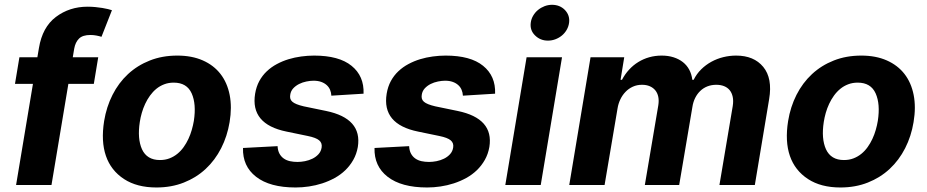

<svg xmlns="http://www.w3.org/2000/svg" viewBox="-20 -790 3961 820"><path d="M44 -431.8 62.9 -545.5H139.6L146.3 -584.9Q160.9 -674 218.8 -717.7Q277 -761.4 354 -761.4Q371.4 -761.4 387.4 -759.8Q403.4 -758.2 417.1 -756Q430.8 -753.9 441.2 -751.2Q451.7 -748.6 458.1 -746.4L413.4 -632.8Q404.5 -635.7 392.2 -638.1Q380 -640.6 366.1 -640.6Q333.1 -640.6 317.5 -625.2Q301.8 -609.7 296.9 -582L290.8 -545.5H399.5L380.7 -431.8H272L199.9 0H48.7L120.7 -431.8Z M424.7 -273.1Q434.7 -333.8 460.6 -384.9Q486.5 -436.1 526.6 -473.4Q566.8 -510.7 619.9 -531.6Q672.9 -552.6 737.2 -552.6Q799.4 -552.6 846.1 -532Q892.8 -511.4 921.7 -474.1Q950.6 -436.8 960.9 -384.4Q971.2 -332 960.6 -268.5Q950.6 -208.1 924.5 -157Q898.4 -105.8 858.3 -68.5Q818.2 -31.2 765.1 -10.3Q712 10.7 648.1 10.7Q565 10.7 509.9 -25.2Q453.8 -61.8 432.4 -124.1Q410.9 -186.4 424.7 -273.1ZM586.3 -152.7Q607.6 -106.5 663 -106.5Q685.4 -106.5 703.8 -113.6Q722.3 -120.7 737.4 -133Q752.5 -145.2 764.2 -161.6Q775.9 -177.9 784.6 -196.6Q793.3 -215.2 799 -235.1Q804.7 -255 807.9 -273.8Q818.9 -345.5 798.7 -391Q778.1 -437.1 721.9 -437.1Q699.9 -437.1 681.3 -430Q662.6 -422.9 647.5 -410.5Q632.5 -398.1 620.6 -381.6Q608.7 -365.1 600 -346.4Q591.3 -327.8 585.6 -307.9Q579.9 -288 577.1 -269.2Q566.1 -197.8 586.3 -152.7Z M1017.8 -158 1165.5 -165.8Q1166.5 -146.7 1173.5 -133.9Q1180.4 -121.1 1191.8 -113.1Q1203.1 -105.1 1218.2 -101.7Q1233.3 -98.4 1250.7 -98.4Q1265.6 -98.4 1282.7 -101.7Q1299.7 -105.1 1314.6 -112.4Q1329.5 -119.7 1340.4 -131.6Q1351.2 -143.5 1353.7 -160.5Q1356.5 -179.3 1343 -190.7Q1329.5 -202.1 1294.7 -209.2L1203.8 -228Q1048.3 -259.6 1069.6 -389.9Q1074.6 -420.1 1087.5 -443.9Q1100.5 -467.7 1119.5 -485.6Q1138.5 -503.6 1162.3 -516.3Q1186.1 -529.1 1212.4 -537.1Q1238.6 -545.1 1266.5 -548.8Q1294.4 -552.6 1321.4 -552.6Q1427.9 -552.6 1481.5 -508.9Q1535.5 -465.2 1532.7 -389.9L1395.2 -381.4Q1394.5 -394.9 1389.6 -406.6Q1384.6 -418.3 1375 -426.8Q1365.4 -435.4 1351.6 -440.3Q1337.7 -445.3 1318.9 -445.3Q1305 -445.3 1288.5 -441.9Q1272 -438.6 1257.5 -431.3Q1242.9 -424 1232.2 -412.5Q1221.6 -400.9 1219.5 -384.6Q1218 -375.7 1220 -368.6Q1221.9 -361.5 1228.5 -355.6Q1235.1 -349.8 1247 -345Q1258.9 -340.2 1277 -335.9L1372.9 -316.1Q1527.7 -284.1 1508.2 -162.3Q1502.8 -131.7 1488.8 -107.1Q1474.8 -82.4 1454.7 -63Q1434.7 -43.7 1409.4 -29.8Q1384.2 -16 1356.4 -6.9Q1328.5 2.1 1299.5 6.4Q1270.6 10.7 1242.5 10.7Q1132.1 10.7 1073.5 -35.2Q1015.6 -80.3 1017.8 -158Z M1579.5 -158 1727.3 -165.8Q1728.3 -146.7 1735.3 -133.9Q1742.2 -121.1 1753.6 -113.1Q1764.9 -105.1 1780 -101.7Q1795.1 -98.4 1812.5 -98.4Q1827.4 -98.4 1844.5 -101.7Q1861.5 -105.1 1876.4 -112.4Q1891.3 -119.7 1902.2 -131.6Q1913 -143.5 1915.5 -160.5Q1918.3 -179.3 1904.8 -190.7Q1891.3 -202.1 1856.5 -209.2L1765.6 -228Q1610.1 -259.6 1631.4 -389.9Q1636.4 -420.1 1649.3 -443.9Q1662.3 -467.7 1681.3 -485.6Q1700.3 -503.6 1724.1 -516.3Q1747.9 -529.1 1774.1 -537.1Q1800.4 -545.1 1828.3 -548.8Q1856.2 -552.6 1883.2 -552.6Q1989.7 -552.6 2043.3 -508.9Q2097.3 -465.2 2094.5 -389.9L1957 -381.4Q1956.3 -394.9 1951.3 -406.6Q1946.4 -418.3 1936.8 -426.8Q1927.2 -435.4 1913.4 -440.3Q1899.5 -445.3 1880.7 -445.3Q1866.8 -445.3 1850.3 -441.9Q1833.8 -438.6 1819.2 -431.3Q1804.7 -424 1794 -412.5Q1783.4 -400.9 1781.2 -384.6Q1779.8 -375.7 1781.8 -368.6Q1783.7 -361.5 1790.3 -355.6Q1796.9 -349.8 1808.8 -345Q1820.7 -340.2 1838.8 -335.9L1934.7 -316.1Q2089.5 -284.1 2070 -162.3Q2064.6 -131.7 2050.6 -107.1Q2036.6 -82.4 2016.5 -63Q1996.4 -43.7 1971.2 -29.8Q1946 -16 1918.1 -6.9Q1890.3 2.1 1861.3 6.4Q1832.4 10.7 1804.3 10.7Q1693.9 10.7 1635.3 -35.2Q1577.4 -80.3 1579.5 -158Z M2229 -545.5H2380.3L2289.4 0H2138.1ZM2246.8 -693.2Q2248.9 -709.5 2257.3 -723.5Q2265.6 -737.6 2278.1 -747.7Q2290.5 -757.8 2305.9 -763.7Q2321.4 -769.5 2337.4 -769.5Q2371.1 -769.5 2392.8 -747.2Q2414.4 -724.4 2410.5 -693.2Q2408.4 -676.8 2400.2 -662.6Q2392 -648.4 2379.8 -638.3Q2367.5 -628.2 2352.1 -622.3Q2336.6 -616.5 2320 -616.5Q2287.3 -616.5 2264.6 -639.2Q2242.5 -661.2 2246.8 -693.2Z M2411.2 0 2502.1 -545.5H2646L2630.3 -449.2H2636.4Q2649.1 -473.4 2666.7 -492.5Q2684.3 -511.7 2706 -525Q2727.6 -538.4 2752.8 -545.5Q2778.1 -552.6 2806.1 -552.6Q2833.8 -552.6 2856.7 -545.3Q2879.6 -538 2896.5 -524.7Q2913.4 -511.4 2923.7 -492.2Q2933.9 -473 2936.8 -449.2H2942.5Q2955.3 -474.8 2974.8 -494Q2994.3 -513.1 3018.3 -526.3Q3042.3 -539.4 3069.2 -546Q3096.2 -552.6 3123.9 -552.6Q3199.9 -552.6 3239.7 -504.3Q3279.8 -455.6 3264.9 -366.8L3203.8 0H3052.6L3109.4 -337Q3112.9 -359.7 3109.2 -376.8Q3105.5 -393.8 3096.1 -405.2Q3086.6 -416.5 3072.1 -422.2Q3057.5 -427.9 3039.4 -427.9Q3018.8 -427.9 3001.4 -421.2Q2984 -414.4 2970.9 -401.8Q2957.7 -389.2 2949 -371.8Q2940.3 -354.4 2937.1 -333.1L2880.7 0H2734L2791.5 -340.2Q2794.7 -360.4 2791.4 -376.6Q2788 -392.8 2778.8 -404.1Q2769.5 -415.5 2755.1 -421.7Q2740.8 -427.9 2721.9 -427.9Q2700.3 -427.9 2682.5 -419.7Q2664.8 -411.6 2651.5 -397.7Q2638.1 -383.9 2629.4 -365.6Q2620.7 -347.3 2617.5 -327.4L2562.1 0Z M3345.9 -273.1Q3355.8 -333.8 3381.7 -384.9Q3407.7 -436.1 3447.8 -473.4Q3487.9 -510.7 3541 -531.6Q3594.1 -552.6 3658.4 -552.6Q3720.5 -552.6 3767.2 -532Q3813.9 -511.4 3842.9 -474.1Q3871.8 -436.8 3882.1 -384.4Q3892.4 -332 3881.7 -268.5Q3871.8 -208.1 3845.7 -157Q3819.6 -105.8 3779.5 -68.5Q3739.3 -31.2 3686.3 -10.3Q3633.2 10.7 3569.2 10.7Q3486.2 10.7 3431.1 -25.2Q3375 -61.8 3353.5 -124.1Q3332 -186.4 3345.9 -273.1ZM3507.5 -152.7Q3528.8 -106.5 3584.2 -106.5Q3606.5 -106.5 3625 -113.6Q3643.5 -120.7 3658.6 -133Q3673.7 -145.2 3685.4 -161.6Q3697.1 -177.9 3705.8 -196.6Q3714.5 -215.2 3720.2 -235.1Q3725.9 -255 3729 -273.8Q3740.1 -345.5 3719.8 -391Q3699.2 -437.1 3643.1 -437.1Q3621.1 -437.1 3602.5 -430Q3583.8 -422.9 3568.7 -410.5Q3553.6 -398.1 3541.7 -381.6Q3529.8 -365.1 3521.1 -346.4Q3512.4 -327.8 3506.7 -307.9Q3501.1 -288 3498.2 -269.2Q3487.2 -197.8 3507.5 -152.7Z"/></svg>

Font: Inter P
Style: Bold Italic
Weight: 700
Italic angle: 9.39999°
Designer: Rasmus Andersson
Foundry: rsms
Version: Version 3.018;git-588b23468